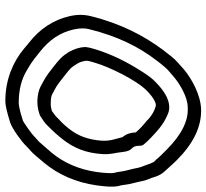

<svg xmlns="http://www.w3.org/2000/svg" viewBox="-47 -690 772 718"><g transform="rotate(90 339.0 -331.0)"><path d="M580 -526C590 -519 594 -498 600 -484C609 -464 608 -453 615 -428C623 -399 620 -397 627 -369C628 -363 628 -340 623 -305C613 -239 589 -184 551 -138C528 -111 512 -93 511 -92C489 -73 493 -73 461 -50C444 -38 433 -31 429 -30C395 -19 373 -15 365 -15C317 -15 276 -25 242 -46C237 -49 230 -53 222 -58C210 -65 184 -86 174 -94C129 -129 101 -171 90 -221C85 -244 85 -262 89 -278C116 -387 156 -465 205 -529C223 -553 238 -570 243 -574L271 -598C294 -617 343 -647 381 -647H383C429 -650 482 -626 540 -568C559 -549 572 -536 576 -530C577 -528 579 -527 580 -526ZM616 -566C608 -574 597 -588 579 -606C517 -668 454 -699 388 -697C334 -695 275 -662 241 -634L213 -609C200 -598 187 -581 167 -555C114 -484 68 -397 40 -283C34 -258 34 -231 41 -203C55 -144 88 -94 139 -54C145 -50 153 -42 163 -34C210 5 276 35 357 35C377 35 402 28 438 17C462 9 510 -26 526 -43C531 -48 536 -53 541 -57C551 -65 564 -80 588 -109C634 -164 662 -230 673 -305C678 -342 680 -367 676 -386C673 -398 671 -407 671 -412C670 -427 659 -464 657 -478C655 -491 645 -510 642 -522C637 -540 629 -553 616 -566ZM554 -305C559 -343 556 -358 551 -384C548 -403 548 -426 536 -437C530 -442 525 -451 525 -466C526 -474 523 -479 520 -483C505 -501 488 -516 475 -528C456 -545 441 -556 423 -565C407 -573 396 -578 382 -578C349 -578 318 -557 288 -528C275 -516 262 -499 247 -475C209 -416 183 -360 167 -310C163 -296 158 -283 156 -266V-261C157 -242 163 -224 173 -205C176 -199 181 -194 185 -187C193 -175 207 -163 231 -144C269 -114 272 -114 305 -96C319 -89 336 -86 353 -85C371 -84 387 -86 408 -93C411 -94 414 -96 416 -97C429 -106 440 -112 448 -121C465 -139 471 -143 490 -166C525 -207 546 -247 554 -305ZM504 -305C497 -259 483 -228 454 -194C433 -169 434 -174 415 -154C411 -151 405 -146 395 -139C373 -133 371 -135 362 -135C348 -135 339 -137 333 -140C300 -158 307 -152 266 -184C229 -213 233 -211 218 -234C211 -245 208 -259 207 -269C209 -284 213 -293 215 -301C229 -350 278 -454 320 -495C346 -520 364 -528 374 -528C397 -523 419 -508 437 -489C437 -489 438 -489 439 -488C450 -479 462 -468 475 -453C476 -435 480 -418 493 -403C501 -368 511 -354 504 -305Z"/></g></svg>

Font: AppleStorm
Style: XbdOutIta
Weight: 800
Foundry: Cannot Into Space Fonts
Version: Version 1.01